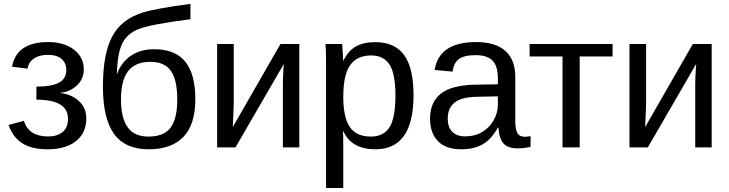

<svg xmlns="http://www.w3.org/2000/svg" viewBox="-20 -753 3726 981"><path d="M223.6 9.8Q142.1 9.8 94 -20.8Q45.9 -51.3 23.9 -114.3L101.6 -135.7Q127.4 -55.7 225.6 -55.7Q272.5 -55.7 300 -78.6Q327.6 -101.6 327.6 -146Q327.6 -243.7 166 -243.7V-310.5Q244.6 -310.5 281.7 -331.1Q318.8 -351.6 318.8 -394.5Q318.8 -430.7 294.7 -451.7Q270.5 -472.7 225.1 -472.7Q181.6 -472.7 154.1 -454.6Q126.5 -436.5 120.6 -402.3L41.5 -412.1Q64.5 -538.1 225.6 -538.1Q307.6 -538.1 357.9 -499.3Q408.2 -460.4 408.2 -398.9Q408.2 -349.6 372.8 -316.4Q337.4 -283.2 287.1 -278.8V-277.8Q346.2 -271.5 383.5 -236.6Q420.9 -201.7 420.9 -148.4Q420.9 -74.2 368.4 -32.2Q315.9 9.8 223.6 9.8Z M767.1 -501.5Q875.5 -501.5 926.8 -437.7Q978 -374 978 -246.1Q978 -116.7 917 -53.5Q856 9.8 739.7 9.8Q619.6 9.8 562.7 -68.8Q505.9 -147.5 505.9 -310.5Q505.9 -476.1 552.2 -564.5Q576.2 -609.9 614 -640.1Q651.9 -670.4 709.5 -689Q738.3 -698.2 799.1 -709.5Q859.9 -720.7 953.1 -733.4V-654.8Q747.6 -628.4 688.5 -604.5Q627.9 -580.6 603.5 -528.3Q579.1 -476.1 577.1 -372.1Q598.1 -433.1 647.5 -467.3Q696.8 -501.5 767.1 -501.5ZM885.7 -245.1Q885.7 -343.8 853.5 -390.4Q821.3 -437 748.5 -437Q670.9 -437 634.5 -389.6Q598.1 -342.3 598.1 -245.1Q598.1 -150.4 632.1 -102.8Q666 -55.2 738.8 -55.2Q817.4 -55.2 851.6 -100.8Q885.7 -146.5 885.7 -245.1Z M1430.2 -426.3 1183.1 0H1089.4V-528.3H1174.3V-239.3Q1174.3 -208 1172.4 -172.9Q1170.4 -137.7 1169.4 -104L1413.1 -528.3H1509.3V0H1425.3V-322.3Q1425.3 -334 1426 -354.7Q1426.8 -375.5 1428 -396Q1429.2 -416.5 1430.2 -426.3Z M2092.8 -266.6Q2092.8 9.8 1898.4 9.8Q1776.4 9.8 1734.4 -82H1731.9Q1733.9 -78.6 1733.9 1V207.5H1646V-420.4Q1646 -502 1643.1 -528.3H1728Q1728.5 -526.4 1729.7 -509.3Q1731 -492.2 1731.9 -472.4Q1732.9 -452.6 1732.9 -443.4H1734.9Q1758.3 -492.2 1796.9 -514.9Q1835.4 -537.6 1898.4 -537.6Q1996.1 -537.6 2044.4 -472.2Q2092.8 -406.7 2092.8 -266.6ZM2000.5 -264.6Q2000.5 -375 1970.7 -422.4Q1940.9 -469.7 1876 -469.7Q1803.7 -469.7 1768.8 -419.7Q1733.9 -369.6 1733.9 -257.8Q1733.9 -153.8 1767.1 -104.5Q1800.3 -55.2 1875 -55.2Q1940.4 -55.2 1970.5 -103.3Q2000.5 -151.4 2000.5 -264.6Z M2336.9 9.8Q2257.3 9.8 2217.3 -32.2Q2177.2 -74.2 2177.2 -147.5Q2177.2 -229.5 2231.2 -273.4Q2285.2 -317.4 2405.3 -320.3L2523.9 -322.3V-351.1Q2523.9 -415.5 2496.6 -443.4Q2469.2 -471.2 2410.6 -471.2Q2351.6 -471.2 2324.7 -451.2Q2297.9 -431.2 2292.5 -387.2L2200.7 -395.5Q2223.1 -538.1 2412.6 -538.1Q2512.2 -538.1 2562.5 -492.4Q2612.8 -446.8 2612.8 -360.4V-132.8Q2612.8 -93.8 2623 -74Q2633.3 -54.2 2662.1 -54.2Q2675.8 -54.2 2690.9 -57.6V-2.9Q2659.2 4.9 2623 4.9Q2574.2 4.9 2552 -20.8Q2529.8 -46.4 2526.9 -101.1H2523.9Q2490.2 -40.5 2445.6 -15.4Q2400.9 9.8 2336.9 9.8ZM2523.9 -260.7 2427.7 -258.8Q2366.2 -258.3 2334 -246.1Q2301.8 -234.4 2284.7 -210Q2267.6 -185.5 2267.6 -146Q2267.6 -103 2290.8 -79.6Q2314 -56.2 2356.9 -56.2Q2405.8 -56.2 2442.9 -78.1Q2480.5 -100.1 2502.2 -138.4Q2523.9 -176.8 2523.9 -217.3Z M2941.9 -464.4V0H2854V-464.4H2686V-528.3H3109.9V-464.4Z M3537.1 -426.3 3290 0H3196.3V-528.3H3281.2V-239.3Q3281.2 -208 3279.3 -172.9Q3277.3 -137.7 3276.4 -104L3520 -528.3H3616.2V0H3532.2V-322.3Q3532.2 -334 3533 -354.7Q3533.7 -375.5 3534.9 -396Q3536.1 -416.5 3537.1 -426.3Z"/></svg>

Font: Arimo Nerd Font
Style: Regular
Weight: 400
Designer: Steve Matteson
Foundry: Monotype Imaging Inc.
Version: Version 1.33;Nerd Fonts 3.2.1